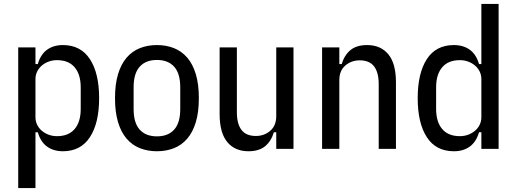

<svg xmlns="http://www.w3.org/2000/svg" viewBox="-20 -760 2638 980"><path d="M73 -518H161V-433H173Q187 -482 220 -506Q253 -530 301 -530Q392 -530 439 -458Q486 -386 486 -259Q486 -132 439 -60Q392 12 301 12Q253 12 220 -12Q187 -36 173 -85H161V200H73ZM271 -65Q330 -65 361 -101.5Q392 -138 392 -204V-314Q392 -380 361 -416.5Q330 -453 271 -453Q248 -453 228 -445.5Q208 -438 193 -425Q178 -412 169.5 -394.5Q161 -377 161 -356V-162Q161 -141 169.5 -123.5Q178 -106 193 -93Q208 -80 228 -72.5Q248 -65 271 -65Z M781 12Q734 12 694.5 -3.5Q655 -19 626.5 -52Q598 -85 582.5 -136.5Q567 -188 567 -259Q567 -330 582.5 -381.5Q598 -433 626.5 -466Q655 -499 694.5 -514.5Q734 -530 781 -530Q828 -530 867.5 -514.5Q907 -499 935.5 -466Q964 -433 979.5 -381.5Q995 -330 995 -259Q995 -188 979.5 -136.5Q964 -85 935.5 -52Q907 -19 867.5 -3.5Q828 12 781 12ZM781 -64Q838 -64 869 -98.5Q900 -133 900 -203V-315Q900 -385 869 -419.5Q838 -454 781 -454Q724 -454 693 -419.5Q662 -385 662 -315V-203Q662 -133 693 -98.5Q724 -64 781 -64Z M1390 -85H1378Q1364 -39 1333 -13.5Q1302 12 1248 12Q1179 12 1140 -35Q1101 -82 1101 -178V-518H1189V-187Q1189 -128 1212.5 -97Q1236 -66 1286 -66Q1329 -66 1359.5 -92.5Q1390 -119 1390 -167V-518H1478V0H1390Z M1624 0V-518H1712V-433H1724Q1738 -479 1769 -504.5Q1800 -530 1854 -530Q1923 -530 1962 -483Q2001 -436 2001 -340V0H1913V-331Q1913 -390 1889.5 -421Q1866 -452 1816 -452Q1773 -452 1742.5 -425.5Q1712 -399 1712 -351V0Z M2437 -85H2425Q2411 -36 2378 -12Q2345 12 2297 12Q2205 12 2158.5 -60Q2112 -132 2112 -259Q2112 -386 2158.5 -458Q2205 -530 2297 -530Q2345 -530 2378 -506Q2411 -482 2425 -433H2437V-740H2525V0H2437ZM2327 -65Q2350 -65 2370 -72.5Q2390 -80 2405 -93Q2420 -106 2428.5 -123.5Q2437 -141 2437 -162V-356Q2437 -377 2428.5 -394.5Q2420 -412 2405 -425Q2390 -438 2370 -445.5Q2350 -453 2327 -453Q2268 -453 2237 -416.5Q2206 -380 2206 -314V-204Q2206 -138 2237 -101.5Q2268 -65 2327 -65Z"/></svg>

Font: IBM Plex Sans Cond Text
Style: Regular
Weight: 450
Width: 3
Designer: Mike Abbink, Paul van der Laan, Pieter van Rosmalen
Foundry: Bold Monday
Version: Version 1.3